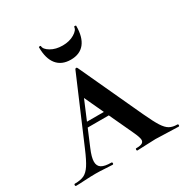

<svg xmlns="http://www.w3.org/2000/svg" viewBox="-166 -789 882 915"><g transform="rotate(-30 275.5 -331.5)"><path d="M180 -239H363L370 -213H165ZM557 0Q536 0 494 -2Q450 -4 432 -4Q415 -4 379 -2Q345 0 331 0Q327 0 327 -6Q327 -12 331 -12Q354 -12 363.5 -17.5Q373 -23 373 -34Q373 -48 356 -84L229 -357L273 -434L142 -123Q124 -81 124 -57Q124 -33 141 -22.5Q158 -12 194 -12Q199 -12 199 -6Q199 0 194 0Q180 0 154 -2Q126 -4 102 -4Q77 -4 43 -2Q13 0 -6 0Q-11 0 -11 -6Q-11 -12 -6 -12Q25 -12 44 -21Q63 -30 79.5 -55Q96 -80 118 -132L268 -483Q270 -487 274 -487Q278 -487 280 -483L440 -137Q465 -83 481.5 -57Q498 -31 515 -21.5Q532 -12 557 -12Q562 -12 562 -6Q562 0 557 0ZM181 -661Q181 -643 208 -627Q235 -611 273 -611Q310 -611 337 -627Q364 -643 364 -661Q364 -663 369.5 -663Q375 -663 375 -660Q375 -598 349 -565.5Q323 -533 273 -533Q223 -533 196.5 -565.5Q170 -598 170 -660Q170 -663 175.5 -663Q181 -663 181 -661Z"/></g></svg>

Font: Cormorant SC
Style: Bold
Weight: 700
Designer: Christian Thalmann (Catharsis Fonts)
Foundry: Catharsis Fonts
Version: Version 4.000